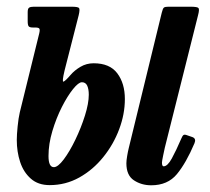

<svg xmlns="http://www.w3.org/2000/svg" viewBox="-20 -540 626 572"><path d="M570 -494.5 471 -100Q469.5 -93.5 466 -76.5Q462.5 -59.5 462.5 -56Q462.5 -44.5 467.5 -44.5Q479 -44.5 491.8 -67.8Q504.5 -91 520.5 -128Q523.5 -135.5 526.8 -137.8Q530 -140 537.5 -137L553.5 -131.5Q565 -127 559.5 -113.5Q534.5 -54.5 507 -21.2Q479.5 12 430.5 12Q401.5 12 379 -2.8Q356.5 -17.5 356.5 -53.5Q356.5 -62 358.8 -75.2Q361 -88.5 363.5 -98.5L462 -502.5Q465 -515 468.5 -517.5Q472 -520 481.5 -520H548Q568.5 -520 571.5 -515.8Q574.5 -511.5 570 -494.5ZM39 -205.5 97 -441Q99.5 -452 97 -455Q94.5 -458 85 -458H78.5Q69 -458 65.8 -461.2Q62.5 -464.5 62.5 -477V-504Q62.5 -514.5 66.8 -517.2Q71 -520 80.5 -520H193Q212.5 -520 215.5 -516Q218.5 -512 214.5 -495L172.5 -330.5Q164 -295 169.2 -296.8Q174.5 -298.5 190.5 -317Q202 -330.5 219.8 -341Q237.5 -351.5 259 -351.5Q307 -351.5 329.5 -321.5Q352 -291.5 352 -245Q352 -200 335 -154.8Q318 -109.5 287.5 -71.8Q257 -34 216.2 -11.2Q175.5 11.5 128 11.5Q93.5 11.5 71.8 -7.8Q50 -27 40 -57.5Q30 -88 30 -123Q30 -138 32.5 -163.2Q35 -188.5 39 -205.5ZM124.5 -75Q124.5 -42 140.5 -42Q152.5 -42 170 -65.2Q187.5 -88.5 204.5 -123.8Q221.5 -159 233 -195.5Q244.5 -232 244.5 -258Q244.5 -274.5 239.8 -284.8Q235 -295 224 -295Q214 -295 197.5 -274.5Q181 -254 164.2 -221Q147.5 -188 136 -149.5Q124.5 -111 124.5 -75Z"/></svg>

Font: Besley* Condensed Medium
Style: Italic
Weight: 500
Width: 3
Italic angle: -13°
Designer: Owen Earl
Foundry: indestructible type*
Version: Version 3.000; ttfautohint (v1.8.3)